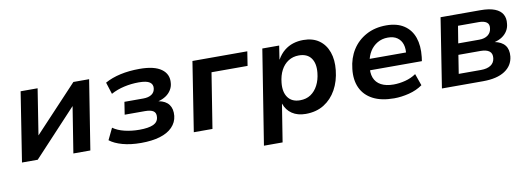

<svg xmlns="http://www.w3.org/2000/svg" viewBox="-55 -843 3759 1358"><g transform="rotate(-10 1824.5 -164.0)"><path d="M45 0 123 -498H245L192 -161H186L502 -498H615L536 0H414L468 -339H474L158 0Z M900 10Q825 10 767 -6Q709 -22 675 -49L715 -132Q748 -108 798 -96Q848 -84 904 -84Q969 -84 1003.5 -99.5Q1038 -115 1041 -151Q1044 -181 1025 -194Q1006 -207 965 -207H819L833 -297H969Q1006 -297 1028.5 -312Q1051 -327 1054 -356Q1057 -384 1034.5 -399.5Q1012 -415 956 -415Q903 -415 851.5 -403.5Q800 -392 756 -368L729 -453Q777 -480 840 -494Q903 -508 978 -508Q1084 -508 1135 -471Q1186 -434 1179 -370Q1177 -344 1162.5 -321Q1148 -298 1124.5 -282.5Q1101 -267 1070 -259H1072Q1122 -250 1145 -219Q1168 -188 1163 -138Q1158 -92 1125 -58Q1092 -24 1035 -7Q978 10 900 10Z M1279 0 1357 -498H1751L1735 -396H1476L1413 0Z M1751 180 1859 -499H1980L1965 -401H1966Q1988 -439 2017 -462.5Q2046 -486 2080.5 -497Q2115 -508 2154 -508Q2222 -508 2267 -476Q2312 -444 2332 -387.5Q2352 -331 2344 -258Q2336 -180 2302.5 -119.5Q2269 -59 2213.5 -24.5Q2158 10 2082 10Q2024 10 1984.5 -16.5Q1945 -43 1929 -90H1928L1885 180ZM2059 -92Q2104 -92 2136 -113.5Q2168 -135 2188 -173.5Q2208 -212 2213 -262Q2220 -329 2192 -367.5Q2164 -406 2104 -406Q2062 -406 2029 -385Q1996 -364 1976 -326Q1956 -288 1951 -237Q1944 -170 1972.5 -131Q2001 -92 2059 -92Z M2717 10Q2625 10 2565 -21.5Q2505 -53 2478.5 -110.5Q2452 -168 2461 -246Q2469 -323 2506 -381.5Q2543 -440 2605.5 -474Q2668 -508 2750 -508Q2827 -508 2877 -475Q2927 -442 2947.5 -383Q2968 -324 2959 -244L2955 -215H2561L2573 -295H2871L2853 -275Q2860 -320 2850 -352Q2840 -384 2814 -402.5Q2788 -421 2746 -421Q2704 -421 2671 -401.5Q2638 -382 2617.5 -349.5Q2597 -317 2590 -275L2586 -251Q2577 -198 2591 -161.5Q2605 -125 2640.5 -106Q2676 -87 2730 -87Q2771 -87 2814 -98Q2857 -109 2892 -133L2922 -48Q2880 -18 2824.5 -4Q2769 10 2717 10Z M3061 0 3139 -498H3424Q3489 -498 3528 -482.5Q3567 -467 3583 -438.5Q3599 -410 3594 -372Q3592 -344 3578 -321Q3564 -298 3540.5 -282Q3517 -266 3484 -258V-259Q3535 -249 3558.5 -219Q3582 -189 3577 -139Q3570 -74 3513.5 -37Q3457 0 3357 0ZM3196 -81H3356Q3400 -81 3426 -98Q3452 -115 3456 -148Q3460 -182 3439 -198Q3418 -214 3377 -214H3217ZM3230 -294H3381Q3420 -294 3443.5 -312Q3467 -330 3470 -361Q3474 -390 3455 -403.5Q3436 -417 3400 -417H3250Z"/></g></svg>

Font: Nunito Sans 8pt
Style: Bold Italic
Weight: 700
Italic angle: -9°
Version: Version 3.101;gftools[0.9.27]